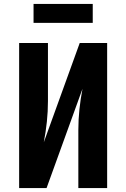

<svg xmlns="http://www.w3.org/2000/svg" viewBox="-20 -953 640 973"><path d="M77 0V-735H223V-441Q223 -388 217.5 -336Q212 -284 202 -232L384 -735H523V0H377V-294Q377 -347 382.5 -399Q388 -451 398 -503L216 0ZM450 -837H150V-933H450Z"/></svg>

Font: Iosevka Custom Heavy Extended
Style: Regular
Weight: 900
Width: 7
Monospace: yes
Designer: Belleve Invis
Foundry: Belleve Invis
Version: Version 11.2.4; ttfautohint (v1.8.4)